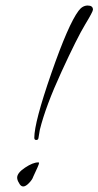

<svg xmlns="http://www.w3.org/2000/svg" viewBox="-20 -659 356 694"><path d="M316 -624Q316 -617 287.5 -570Q259 -523 202 -399Q145 -275 124 -190L119 -160Q118 -153 111 -153Q104 -153 104 -161Q104 -217 165.5 -394Q227 -571 264 -620Q278 -639 297 -639Q316 -639 316 -624ZM121 -69Q121 -64 100 -20Q97 -10 85 2.5Q73 15 64 15Q55 15 49 3Q42 -8 42 -17Q42 -34 70.5 -53Q99 -72 118 -72Q120 -72 121 -71Z"/></svg>

Font: Ruthie
Style: Regular
Weight: 400
Designer: Robert E. Leuschke
Foundry: Robert E. Leuschke
Version: Version 1.003